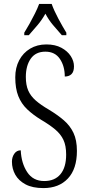

<svg xmlns="http://www.w3.org/2000/svg" viewBox="-20 -951 451 981"><path d="M202 10Q146 10 110.5 -9Q75 -28 58 -58.5Q41 -89 41 -125Q41 -148 53 -165.5Q65 -183 86 -183Q89 -117 119 -71.5Q149 -26 206 -26Q260 -26 289 -61Q318 -96 318 -161Q318 -207 304 -236.5Q290 -266 262 -289.5Q234 -313 190 -339Q149 -364 119 -392.5Q89 -421 73.5 -460Q58 -499 58 -556Q58 -605 78 -643Q98 -681 134 -702.5Q170 -724 217 -724Q262 -724 293.5 -707Q325 -690 341.5 -664.5Q358 -639 358 -612Q358 -585 345.5 -572.5Q333 -560 311 -560Q311 -613 286 -650Q261 -687 212 -687Q162 -687 137 -651Q112 -615 112 -558Q112 -517 124 -489Q136 -461 162 -438Q188 -415 231 -390Q274 -364 306 -336.5Q338 -309 355.5 -272Q373 -235 373 -180Q373 -88 327 -39Q281 10 202 10ZM104 -784Q116 -803 130.5 -829Q145 -855 158.5 -882Q172 -909 180 -931H244Q256 -897 278.5 -855Q301 -813 319 -784V-771H296Q272 -798 250.5 -823.5Q229 -849 212 -881Q194 -849 172.5 -823.5Q151 -798 127 -771H104Z"/></svg>

Font: Noto Serif ExtraCondensed Light
Style: Regular
Weight: 300
Width: 2
Designer: Monotype Design Team
Foundry: Monotype Imaging Inc.
Version: Version 2.014; ttfautohint (v1.8.4.7-5d5b)